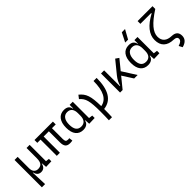

<svg xmlns="http://www.w3.org/2000/svg" viewBox="209 -2123 3685 3685"><g transform="rotate(-45 2051.0 -280.5)"><path d="M277.3 9.8Q184.6 9.8 159.7 -96.2H152.3L165 224.6H77.6V-517.6H162.1V-210Q162.1 -144.5 192.4 -109.1Q222.7 -73.7 277.3 -73.7Q339.8 -73.7 371.6 -111.8Q403.3 -149.9 403.3 -239.3V-517.6H487.8V-74.2L559.1 -65.4V0L412.1 4.9L404.8 -96.2H397.5Q373.5 9.8 277.3 9.8Z M1060.1 9.8Q992.7 9.8 962.6 -26.1Q932.6 -62 932.6 -141.6V-440.9H791V0H707V-440.9H619.1V-517.6H1119.1V-440.9H1016.6V-146.5Q1016.6 -105 1029.8 -85.9Q1043 -66.9 1081.5 -66.9Q1087.9 -66.9 1095.9 -67.9Q1104 -68.8 1115.7 -70.8L1126 3.4Q1097.7 9.8 1060.1 9.8Z M1421.4 9.8Q1322.8 9.8 1268.6 -58.3Q1214.4 -126.5 1214.4 -253.9Q1214.4 -384.3 1269.8 -455.8Q1325.2 -527.3 1425.8 -527.3Q1488.3 -527.3 1522.9 -500.2Q1557.6 -473.1 1565.4 -422.4H1573.2V-517.6H1657.7V-75.2L1734.9 -65.4V0L1583 4.9L1577.1 -95.2H1567.9Q1561 -47.4 1522.5 -18.8Q1483.9 9.8 1421.4 9.8ZM1573.2 -225.1V-292.5Q1573.2 -370.6 1539.6 -412.1Q1505.9 -453.6 1441.9 -453.6Q1373 -453.6 1335.7 -401.6Q1298.3 -349.6 1298.3 -253.9Q1298.3 -64 1439 -64Q1504.4 -64 1538.8 -105.5Q1573.2 -147 1573.2 -225.1Z M1896.5 224.6Q1898.9 176.8 1900.1 119.4Q1901.4 62 1901.4 -4.9Q1901.4 -113.3 1895.8 -188.2Q1890.1 -263.2 1876.5 -314.5Q1862.8 -365.7 1838.9 -402.1Q1814.9 -438.5 1777.8 -469.2L1830.1 -537.1Q1873.5 -502.4 1902.8 -463.6Q1932.1 -424.8 1949.7 -372.8Q1967.3 -320.8 1975.6 -247.6Q1983.9 -174.3 1985.4 -71.3Q2221.2 -111.3 2221.2 -517.6H2305.7Q2305.7 -30.3 1985.8 6.8Q1985.8 69.8 1984.6 124.3Q1983.4 178.7 1981 224.6Z M2424.8 0V-517.6H2509.3V-89.8H2518.1Q2530.3 -139.2 2554.4 -185.8Q2578.6 -232.4 2617.7 -280.3L2818.8 -527.3L2885.7 -480.5L2723.1 -281.2L2901.4 0H2807.1L2669.4 -215.3L2493.7 0Z M3179.2 9.8Q3080.6 9.8 3026.4 -58.3Q2972.2 -126.5 2972.2 -253.9Q2972.2 -384.3 3027.6 -455.8Q3083 -527.3 3183.6 -527.3Q3246.1 -527.3 3280.8 -500.2Q3315.4 -473.1 3323.2 -422.4H3331.1V-517.6H3415.5V-75.2L3492.7 -65.4V0L3340.8 4.9L3335 -95.2H3325.7Q3318.8 -47.4 3280.3 -18.8Q3241.7 9.8 3179.2 9.8ZM3331.1 -225.1V-292.5Q3331.1 -370.6 3297.4 -412.1Q3263.7 -453.6 3199.7 -453.6Q3130.9 -453.6 3093.5 -401.6Q3056.2 -349.6 3056.2 -253.9Q3056.2 -64 3196.8 -64Q3262.2 -64 3296.6 -105.5Q3331.1 -147 3331.1 -225.1ZM3172.4 -609.4 3266.6 -794.9H3354L3251.5 -609.4Z M3890.1 234.4 3852.1 162.6Q3956.1 132.3 3956.1 71.3Q3956.1 12.7 3871.6 9.8Q3742.2 6.8 3673.8 -58.1Q3605.5 -123 3605.5 -245.1Q3605.5 -473.1 3926.8 -645.5V-657.2H3632.8V-732.4H4037.1V-657.2Q3857.4 -541 3773.4 -442.9Q3689.5 -344.7 3689.5 -250Q3689.5 -162.6 3741.7 -116.2Q3793.9 -69.8 3893.1 -66.9Q4040 -63 4040 71.3Q4040 194.8 3890.1 234.4Z"/></g></svg>

Font: Cascadia Mono SemiLight
Style: Regular
Weight: 350
Monospace: yes
Designer: Aaron Bell
Foundry: Saja Typeworks
Version: Version 2404.023; ttfautohint (v1.8.4)